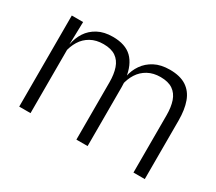

<svg xmlns="http://www.w3.org/2000/svg" viewBox="-98 -694 1003 890"><g transform="rotate(30 404.0 -249.0)"><path d="M682.5 0V-307Q682.5 -350.5 671.8 -381.8Q661 -413 636.5 -429.8Q612 -446.5 570.5 -446.5Q532.5 -446.5 503.8 -430.8Q475 -415 457.5 -387.5Q440 -360 433.5 -325.5L422 -371H430.5Q437 -404.5 456.8 -433.2Q476.5 -462 510 -479.8Q543.5 -497.5 591.5 -497.5Q646 -497.5 679.5 -475.8Q713 -454 728 -412.8Q743 -371.5 743 -313.5V0ZM71 0V-487.5H131.5L128.5 -366.5L131.5 -363.5V0ZM377 0V-307Q377 -350 366.2 -381.5Q355.5 -413 331 -429.8Q306.5 -446.5 265.5 -446.5Q226.5 -446.5 197.8 -430.5Q169 -414.5 151.8 -386.5Q134.5 -358.5 128 -322.5L114.5 -367.5H129Q135.5 -403.5 154.5 -432.8Q173.5 -462 206.5 -479.8Q239.5 -497.5 286 -497.5Q353.5 -497.5 388.8 -463Q424 -428.5 433.5 -360.5Q435.5 -350 436.2 -338.8Q437 -327.5 437 -316V0Z"/></g></svg>

Font: Anek Tamil Medium Light
Style: Regular
Weight: 300
Version: Version 1.003